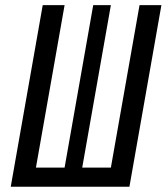

<svg xmlns="http://www.w3.org/2000/svg" viewBox="-20 -713 636 733"><path d="M21 0 143.1 -693.4H226.6L117.2 -73.2H226.6L335.9 -693.4H403.3L293.9 -73.2H403.3L512.7 -693.4H596.2L474.1 0Z"/></svg>

Font: Cascadia Code NF SemiLight
Style: Italic
Weight: 350
Italic angle: -10°
Monospace: yes
Designer: Aaron Bell
Foundry: Saja Typeworks
Version: Version 2404.023; ttfautohint (v1.8.4)